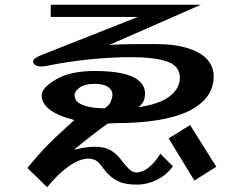

<svg xmlns="http://www.w3.org/2000/svg" viewBox="-20 -682 1040 806"><path d="M193 -662H823L438 -493Q462 -495 493.5 -496Q525 -497 554.5 -497Q584 -497 606.5 -497Q629 -497 636 -497Q691 -497 735.5 -488Q780 -479 811.5 -462Q843 -445 860 -419.5Q877 -394 877 -362Q877 -268 773.5 -216.5Q670 -165 459 -165L432 -163Q422 -156 403.5 -142.5Q385 -129 364 -112.5Q343 -96 323 -80Q303 -64 291 -53Q320 -61 342.5 -63.5Q365 -66 377 -66Q415 -66 439 -54Q463 -42 482 -19Q504 10 520 26Q536 42 552 42Q578 42 604.5 21Q631 0 653 -37L706 16Q680 52 639.5 72.5Q599 93 553 93Q503 93 472 77Q441 61 416 28Q395 -2 381.5 -9Q368 -16 350 -16Q315 -16 269.5 15.5Q224 47 178 104L95 23Q118 -5 139.5 -29.5Q161 -54 184.5 -77.5Q208 -101 234.5 -125.5Q261 -150 292 -178Q155 -213 155 -282Q155 -314 219 -351Q279 -384 377 -384Q589 -384 589 -288Q589 -280 585.5 -265Q582 -250 562 -232Q650 -245 692.5 -278Q735 -311 735 -355Q735 -377 724.5 -393.5Q714 -410 689.5 -420.5Q665 -431 625 -436.5Q585 -442 526 -442Q448 -442 357.5 -433Q267 -424 173 -405Q147 -400 133 -406.5Q119 -413 119 -424Q119 -436 149 -449L559 -611H193ZM418 -227Q438 -238 445 -255.5Q452 -273 452 -285Q452 -304 433.5 -317Q415 -330 377 -330Q336 -330 314.5 -314.5Q293 -299 293 -282Q293 -274 297.5 -264.5Q302 -255 315.5 -247Q329 -239 353.5 -233.5Q378 -228 418 -227ZM778 -157 888 18 796 76 688 -101Z"/></svg>

Font: Cafe24 ClassicType
Style: Regular
Weight: 400
Designer: Cafe24 thkim, hmlim, mnelim & 4IR
Foundry: Cafe24
Version: Version 1.000